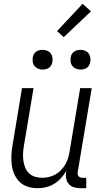

<svg xmlns="http://www.w3.org/2000/svg" viewBox="-20 -985 540 1013"><path d="M179 8Q152 8 127.5 0.5Q103 -7 85 -24Q67 -41 56.5 -64Q46 -87 42.5 -112.5Q39 -138 40 -164.5Q41 -191 46 -218L96 -520H157L105 -209Q102 -189 101.5 -170Q101 -151 104 -133Q107 -115 114 -98.5Q121 -82 134 -70Q147 -58 164.5 -52.5Q182 -47 202 -47Q219 -47 237 -51Q255 -55 271.5 -64Q288 -73 301 -86.5Q314 -100 324 -116.5Q334 -133 339 -150Q344 -167 347 -185L403 -520H464L390 -77Q389 -71 390 -65Q391 -59 394.5 -55Q398 -51 403.5 -49Q409 -47 415 -47H435V8H406Q388 8 371.5 3.5Q355 -1 344 -13Q333 -25 329.5 -42Q326 -59 329 -77L331 -85Q319 -65 303 -46.5Q287 -28 266.5 -15.5Q246 -3 223.5 2.5Q201 8 179 8ZM405 -618Q392 -618 381 -622.5Q370 -627 362.5 -636Q355 -645 353 -657.5Q351 -670 353 -683Q354 -691 359 -699.5Q364 -708 371.5 -713Q379 -718 387.5 -720Q396 -722 404 -722Q417 -722 428.5 -717.5Q440 -713 447 -704Q454 -695 456.5 -682.5Q459 -670 456 -657Q455 -649 450 -640.5Q445 -632 438 -627Q431 -622 422 -620Q413 -618 405 -618ZM205 -618Q192 -618 181 -622.5Q170 -627 162.5 -636Q155 -645 153 -657.5Q151 -670 153 -683Q154 -691 159 -699.5Q164 -708 171.5 -713Q179 -718 187.5 -720Q196 -722 204 -722Q217 -722 228.5 -717.5Q240 -713 247 -704Q254 -695 256.5 -682.5Q259 -670 256 -657Q255 -649 250 -640.5Q245 -632 238 -627Q231 -622 222 -620Q213 -618 205 -618ZM316 -789 281 -821 416 -965 460 -925Z"/></svg>

Font: Iosevka Term Curly Light
Style: Italic
Weight: 300
Italic angle: -9°
Designer: Belleve Invis
Foundry: Belleve Invis
Version: Version 32.3.0